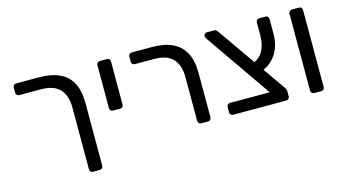

<svg xmlns="http://www.w3.org/2000/svg" viewBox="-78 -858 2275 1268"><g transform="rotate(-15 1059.0 -223.5)"><path d="M403 -322Q403 -402 362.5 -446.5Q322 -491 233 -491H86Q76 -491 69.5 -497.5Q63 -504 63 -514V-548Q63 -558 69.5 -564.5Q76 -571 86 -571H238Q325 -571 381.5 -544.5Q438 -518 466 -464.5Q494 -411 494 -327V101Q494 111 487.5 117.5Q481 124 471 124H426Q415 124 409 117.5Q403 111 403 101Z M658 -232Q648 -232 641.5 -238.5Q635 -245 635 -255V-548Q635 -558 641.5 -564.5Q648 -571 658 -571H706Q716 -571 722 -564.5Q728 -558 728 -548V-255Q728 -245 722 -238.5Q716 -232 706 -232Z M1199 0Q1189 0 1182.5 -6.5Q1176 -13 1176 -23V-322Q1176 -402 1136 -446.5Q1096 -491 1007 -491H876Q866 -491 859.5 -497.5Q853 -504 853 -514V-548Q853 -558 859.5 -564.5Q866 -571 876 -571H1012Q1098 -571 1154.5 -544Q1211 -517 1239 -462.5Q1267 -408 1267 -327V-23Q1267 -13 1260.5 -6.5Q1254 0 1244 0Z M1417 0Q1407 0 1400.5 -6.5Q1394 -13 1394 -23V-58Q1394 -68 1400.5 -74.5Q1407 -81 1417 -81H1688L1375 -532Q1372 -538 1370 -542.5Q1368 -547 1368 -551Q1368 -559 1374.5 -565Q1381 -571 1389 -571H1437Q1448 -571 1454 -565.5Q1460 -560 1464 -554L1790 -87Q1795 -80 1798.5 -72.5Q1802 -65 1802 -56V-23Q1802 -13 1795.5 -6.5Q1789 0 1779 0ZM1670 -228 1626 -293Q1679 -312 1702 -355.5Q1725 -399 1725 -462V-548Q1725 -558 1731.5 -564.5Q1738 -571 1748 -571H1790Q1800 -571 1806 -564.5Q1812 -558 1812 -548V-450Q1812 -369 1776 -312Q1740 -255 1670 -228Z M1971 0Q1961 0 1954.5 -6.5Q1948 -13 1948 -23V-548Q1948 -558 1954.5 -564.5Q1961 -571 1971 -571H2018Q2029 -571 2035 -564.5Q2041 -558 2041 -548V-23Q2041 -13 2035 -6.5Q2029 0 2018 0Z"/></g></svg>

Font: DVN-Rubik
Style: Regular
Weight: 400
Designer: Hubert and Fischer
Foundry: Hubert & Fischer
Version: Version 2.102